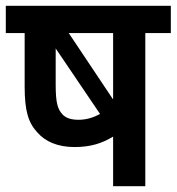

<svg xmlns="http://www.w3.org/2000/svg" viewBox="-20 -642 609 662"><path d="M569 -622H0V-528H65V-344C65 -258 78 -218 110 -184C136 -155 177 -135 237 -135C293 -135 332 -148 370 -171V0H481V-528H569ZM370 -528V-299L217 -528ZM195 -248C179 -266 172 -286 172 -351V-475L325 -249C303 -237 278 -229 251 -229C225 -229 207 -235 195 -248Z"/></svg>

Font: Noto Sans SemiCondensed SemiBold
Style: Italic
Weight: 600
Width: 4
Italic angle: -12°
Designer: Monotype Design Team
Foundry: Monotype Imaging Inc.
Version: Version 2.013